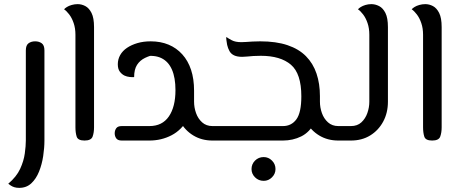

<svg xmlns="http://www.w3.org/2000/svg" viewBox="-20 -680 2207 929"><path d="M73 229Q60 229 50 226Q40 223 32.5 218Q25 213 20 209Q60 175 77.5 137Q95 99 100 62.5Q105 26 105 0V-436Q105 -461 118 -470.5Q131 -480 150 -480Q169 -480 182 -470.5Q195 -461 195 -436V0Q195 35 189 75Q183 115 169 150Q155 185 131.5 207Q108 229 73 229Z M389 0Q357 0 351 -19Q345 -38 345 -64V-512Q345 -543 336.5 -568Q328 -593 315 -610Q302 -627 290 -635Q294 -640 303.5 -646Q313 -652 327 -656Q341 -660 356 -660Q375 -660 393 -650.5Q411 -641 423 -617Q435 -593 435 -549V-64Q435 -38 428 -19Q421 0 389 0Z M1008 0Q956 0 915.5 -24.5Q875 -49 852 -91.5Q829 -134 829 -188V-239H919V-188Q919 -160 928.5 -133Q938 -106 958 -88Q978 -70 1008 -70H1044V0ZM569 0Q550 0 542.5 -10.5Q535 -21 535 -35Q535 -49 542.5 -59.5Q550 -70 569 -70H703Q765 -70 797 -116.5Q829 -163 829 -244Q829 -304 812 -343Q795 -382 761.5 -398.5Q728 -415 680 -407L738 -418Q707 -412 682 -400Q657 -388 643 -366Q629 -344 629 -307Q621 -306 607.5 -307.5Q594 -309 583 -314Q570 -320 560 -333Q550 -346 550 -369Q550 -393 561.5 -413.5Q573 -434 594.5 -448.5Q616 -463 645 -471.5Q674 -480 709 -480Q757 -480 795.5 -464Q834 -448 862 -417Q890 -386 904.5 -342Q919 -298 919 -241Q919 -158 889 -104.5Q859 -51 810 -25.5Q761 0 703 0ZM1044 0V-70Q1056 -70 1060 -61Q1064 -52 1064 -35Q1064 -19 1060 -9.5Q1056 0 1044 0Z M1617 0Q1565 0 1524.5 -24.5Q1484 -49 1461 -91.5Q1438 -134 1438 -188V-216H1528V-188Q1528 -160 1537.5 -133Q1547 -106 1567 -88Q1587 -70 1617 -70H1653V0ZM1044 0V-70H1349Q1390 -70 1414 -102.5Q1438 -135 1438 -214Q1438 -324 1387.5 -367Q1337 -410 1242 -410Q1222 -410 1206 -409Q1190 -408 1177 -406.5Q1164 -405 1152 -405Q1128 -405 1113 -412Q1098 -419 1090.5 -432.5Q1083 -446 1079 -463Q1077 -474 1075.5 -485.5Q1074 -497 1075 -501Q1085 -494 1102 -485Q1119 -476 1148 -476Q1158 -476 1171.5 -477Q1185 -478 1202 -479Q1219 -480 1239 -480Q1316 -480 1371 -461.5Q1426 -443 1460.5 -408Q1495 -373 1511.5 -324Q1528 -275 1528 -215Q1528 -135 1503 -87.5Q1478 -40 1437.5 -20Q1397 0 1349 0ZM1044 0Q1032 0 1028 -9.5Q1024 -19 1024 -35Q1024 -52 1028 -61Q1032 -70 1044 -70ZM1653 0V-70Q1665 -70 1669 -61Q1673 -52 1673 -35Q1673 -19 1669 -9.5Q1665 0 1653 0ZM1256 195Q1231 195 1214 178Q1197 161 1197 138Q1197 114 1214 97Q1231 80 1256 80Q1279 80 1296 97Q1313 114 1313 138Q1313 161 1296 178Q1279 195 1256 195Z M1653 0V-70H1678Q1709 -70 1728.5 -88Q1748 -106 1757.5 -133Q1767 -160 1767 -188V-512Q1767 -543 1758.5 -568Q1750 -593 1737 -610Q1724 -627 1712 -635Q1716 -640 1725.5 -646Q1735 -652 1748.5 -656Q1762 -660 1777 -660Q1796 -660 1814.5 -650.5Q1833 -641 1845 -617Q1857 -593 1857 -549V-188Q1857 -134 1834 -91.5Q1811 -49 1771 -24.5Q1731 0 1678 0ZM1653 0Q1641 0 1637 -9.5Q1633 -19 1633 -35Q1633 -52 1637 -61Q1641 -70 1653 -70Z M2071 0Q2039 0 2033 -19Q2027 -38 2027 -64V-512Q2027 -543 2018.5 -568Q2010 -593 1997 -610Q1984 -627 1972 -635Q1976 -640 1985.5 -646Q1995 -652 2009 -656Q2023 -660 2038 -660Q2057 -660 2075 -650.5Q2093 -641 2105 -617Q2117 -593 2117 -549V-64Q2117 -38 2110 -19Q2103 0 2071 0Z"/></svg>

Font: El Messiri
Style: Regular
Weight: 400
Designer: Mohamed Gaber
Foundry: Kief Type Foundry
Version: Version 2.020